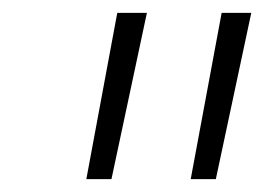

<svg xmlns="http://www.w3.org/2000/svg" viewBox="-20 -720 410 298"><path d="M114 -442 162 -700H208L153 -442ZM276 -442 324 -700H370L315 -442Z"/></svg>

Font: Montserrat Thin Light
Style: Italic
Weight: 300
Italic angle: -11.3°
Version: Version 9.000